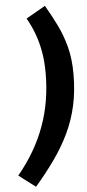

<svg xmlns="http://www.w3.org/2000/svg" viewBox="-108 -894 493 1090"><g transform="rotate(-5 138.0 -348.5)"><path d="M81.8 -795.3 191.3 -858Q224.6 -801.7 253.7 -742.6Q282.9 -683.5 301.2 -614.7Q319.5 -546 319.5 -459.3Q319.5 -362 301.4 -279.7Q283.2 -197.4 248.4 -124.5Q213.6 -51.6 164.1 18.2Q114.7 88 52 160.7L-43 88.7Q10.1 24.5 48.9 -42.3Q87.6 -109.1 112.8 -179.2Q138.1 -249.4 150.3 -324Q162.5 -398.7 162.5 -477.6Q162.5 -541.1 153.4 -595Q144.3 -648.9 126.7 -697.9Q109.2 -746.9 81.8 -795.3Z"/></g></svg>

Font: Fira Sans Variable
Style: Italic
Weight: 397
Italic angle: -8°
Designer: Carrois Corporate & Edenspiekermann AG
Foundry: Carrois Corporate GbR & Edenspiekermann AG
Version: Version 4.202